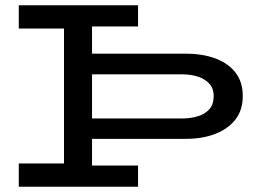

<svg xmlns="http://www.w3.org/2000/svg" viewBox="-20 -706 974 726"><path d="M292 -181V-258H667Q701 -258 728.5 -266.5Q756 -275 772 -293.5Q788 -312 788 -343Q788 -371 772 -389Q756 -407 729 -416Q702 -425 667 -425H293V-503H683Q746 -503 794.5 -485Q843 -467 870.5 -431.5Q898 -396 898 -343Q898 -290 870.5 -254.5Q843 -219 794.5 -200Q746 -181 683 -181ZM51 0V-88H301L305 -80H502V0ZM222 -49V-638H328V-49ZM51 -598V-686H502V-606H299L294 -598Z"/></svg>

Font: BioRhyme SemiExpanded
Style: Regular
Weight: 400
Width: 6
Designer: Aoife Mooney
Foundry: Aoife Mooney Type
Version: Version 1.600;gftools[0.9.33]